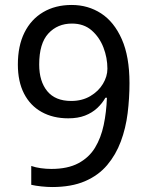

<svg xmlns="http://www.w3.org/2000/svg" viewBox="-20 -744 591 774"><path d="M190 10Q171 10 147 7.5Q123 5 106 1V-75Q123 -69 144.5 -66Q166 -63 187 -63Q253 -63 296 -86Q339 -109 363 -148.5Q387 -188 398 -240Q409 -292 411 -350H405Q392 -327 371.5 -308Q351 -289 322.5 -278Q294 -267 255 -267Q194 -267 148 -292.5Q102 -318 77 -366.5Q52 -415 52 -484Q52 -559 78.5 -612.5Q105 -666 154 -695Q203 -724 269 -724Q335 -724 387.5 -690Q440 -656 471 -586Q502 -516 502 -409Q502 -348 494.5 -287.5Q487 -227 467 -173.5Q447 -120 412 -78.5Q377 -37 322.5 -13.5Q268 10 190 10ZM267 -337Q311 -337 344 -356.5Q377 -376 395 -406Q413 -436 413 -467Q413 -511 397 -552.5Q381 -594 349.5 -621.5Q318 -649 270 -649Q212 -649 175 -609Q138 -569 138 -484Q138 -416 170.5 -376.5Q203 -337 267 -337Z"/></svg>

Font: ukannada85
Style: Book
Weight: 400
Designer: Jelle Bosma - Monotype Design Team
Foundry: Monotype Imaging Inc.
Version: Version 2.003